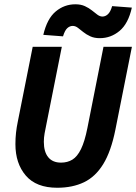

<svg xmlns="http://www.w3.org/2000/svg" viewBox="-20 -872 641 904"><path d="M249.3 12Q150.8 12 101.7 -45.1Q52.6 -102.2 52.6 -193.2Q52.6 -221.4 55.4 -247Q58.2 -272.6 63.9 -299.9L134 -651.8H271.1L198 -284.8Q193.7 -264.1 190 -244.1Q186.4 -224.1 186.4 -204.5Q186.4 -157.1 207.1 -131.7Q227.8 -106.3 267.3 -106.3Q297.9 -106.3 321 -120.5Q344 -134.6 361.4 -170.1Q378.8 -205.6 391.5 -269.3L467.3 -651.8H601.1L523.3 -261.3Q502.8 -159 466.1 -99.4Q429.4 -39.8 375.5 -13.9Q321.5 12 249.3 12ZM449.8 -692.3Q423.9 -692.3 404.9 -701.1Q385.8 -709.9 372 -721.2Q358.2 -732.4 346.6 -741.2Q334.9 -750 322.4 -750Q308.4 -750 296.8 -739.4Q285.2 -728.9 276.7 -700.9L183.9 -707.9Q201.7 -784.2 242.3 -818Q282.8 -851.8 334.9 -851.8Q360.9 -851.8 379.9 -843Q398.9 -834.2 412.7 -823Q426.5 -811.7 438.5 -802.9Q450.4 -794.1 462.4 -794.1Q476.3 -794.1 488.2 -805.1Q500.1 -816.1 508 -843.2L600.8 -836.2Q584 -760.8 543 -726.5Q501.9 -692.3 449.8 -692.3Z"/></svg>

Font: SourceCodeVF
Style: Italic
Weight: 200
Italic angle: -11°
Monospace: yes
Designer: Paul D. Hunt, Teo Tuominen
Foundry: Adobe
Version: Version 1.026;hotconv 1.1.0;makeotfexe 2.6.0